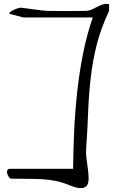

<svg xmlns="http://www.w3.org/2000/svg" viewBox="-20 -971 625 989"><path d="M338.9 -16.6Q300.8 -32.2 266.6 -39.1Q232.4 -45.9 197.3 -47.9Q162.1 -49.8 122.6 -49.8Q83 -49.8 34.2 -50.8Q29.3 -53.7 23.9 -62Q18.6 -70.3 16.6 -79.1Q14.6 -87.9 18.1 -94.7Q21.5 -101.6 34.2 -101.6H356.4Q357.4 -191.4 361.8 -291Q366.2 -390.6 377 -491.7Q387.7 -592.8 407.2 -691.9Q426.8 -791 458 -880.9H101.6L34.2 -898.4Q24.4 -901.4 29.8 -906.7Q35.2 -912.1 46.4 -918Q57.6 -923.8 69.8 -927.7Q82 -931.6 85 -931.6Q89.8 -931.6 109.9 -928.7Q129.9 -925.8 152.3 -922.9Q174.8 -919.9 194.8 -917.5Q214.8 -915 219.7 -915Q232.4 -915 262.7 -914.6Q293 -914.1 325.7 -914.1Q358.4 -914.1 386.2 -914.6Q414.1 -915 423.8 -915Q440.4 -916 454.6 -922.9Q468.8 -929.7 482.9 -937Q497.1 -944.3 511.2 -948.7Q525.4 -953.1 542 -949.2V-915Q499 -824.2 478 -739.7Q457 -655.3 447.3 -570.3Q437.5 -485.4 434.1 -395.5Q430.7 -305.7 423.8 -203.1Q421.9 -178.7 425.8 -151.4Q429.7 -124 433.1 -98.1Q436.5 -72.3 436.5 -50.3Q436.5 -28.3 427.7 -15.6Q418.9 -2.9 397.9 -2Q377 -1 338.9 -16.6Z"/></svg>

Font: Over the Rainbow
Style: Regular
Weight: 400
Designer: Kimberly Geswein
Foundry: Kimberly Geswein
Version: Version 1.002 2010